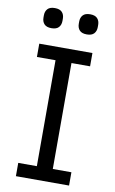

<svg xmlns="http://www.w3.org/2000/svg" viewBox="-98 -945 596 996"><g transform="rotate(10 200.0 -447.0)"><path d="M60 0V-70H158V-628H60V-698H340V-628H242V-70H340V0ZM108 -788Q82 -788 70 -801Q58 -814 58 -835V-847Q58 -868 70 -881Q82 -894 108 -894Q134 -894 146 -881Q158 -868 158 -847V-835Q158 -814 146 -801Q134 -788 108 -788ZM294 -788Q268 -788 256 -801Q244 -814 244 -835V-847Q244 -868 256 -881Q268 -894 294 -894Q320 -894 332 -881Q344 -868 344 -847V-835Q344 -814 332 -801Q320 -788 294 -788Z"/></g></svg>

Font: IBM Plex Sans
Style: Regular
Weight: 400
Designer: Mike Abbink, Paul van der Laan, Pieter van Rosmalen
Foundry: Bold Monday
Version: Version 3.005